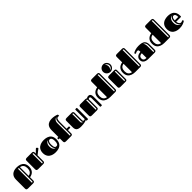

<svg xmlns="http://www.w3.org/2000/svg" viewBox="655 -3308 5945 5945"><g transform="rotate(-45 3627.5 -335.5)"><path d="M325.2 -511.2Q361.3 -511.2 397 -505.9Q432.6 -500.5 465.3 -488.3Q498 -476.1 525.9 -456.5Q553.7 -437 574.2 -408.2Q594.7 -379.4 606.4 -341.1Q618.2 -302.7 618.2 -252.9Q618.2 -191.4 600.6 -146.7Q583 -102.1 553.7 -71.8Q524.4 -41.5 485.8 -24.2Q447.3 -6.8 404.8 0V132.8Q404.8 150.4 401.9 163.1Q398.9 175.8 391.4 184.3Q383.8 192.9 369.9 197Q356 201.2 334 201.2H120.1Q96.7 201.2 82 196.8Q67.4 192.4 59.1 183.8Q50.8 175.3 47.9 162.6Q44.9 149.9 44.9 132.8V-257.8Q44.9 -318.4 63.7 -365.7Q82.5 -413.1 118.4 -445.3Q154.3 -477.5 206.3 -494.4Q258.3 -511.2 325.2 -511.2ZM548.8 -253.4Q548.8 -291 540.5 -323.2Q532.2 -355.5 514.6 -380.4Q497.1 -405.3 470 -421.1Q442.9 -437 404.8 -441.4V-62.5Q442.9 -67.4 470 -83.5Q497.1 -99.6 514.6 -125Q532.2 -150.4 540.5 -183.1Q548.8 -215.8 548.8 -253.4ZM363.8 -446.8Q359.9 -447.3 354.5 -447.8Q349.1 -448.2 343.5 -448.7Q337.9 -449.2 333 -449.2Q328.1 -449.2 325.7 -449.2L325.2 160.2Q336.9 160.2 344.2 159.4Q351.6 158.7 356 155.5Q360.4 152.3 361.8 146.2Q363.3 140.1 363.3 128.9Z M689 -432.1Q689 -448.7 691.9 -461.7Q694.8 -474.6 703.1 -482.9Q711.4 -491.2 726.1 -495.6Q740.7 -500 764.2 -500H978Q1000.5 -500 1014.2 -495.6Q1027.8 -491.2 1035.6 -482.4Q1043.5 -473.6 1046.1 -460.4Q1048.8 -447.3 1048.8 -429.7V-393.6L1157.2 -499Q1168 -509.3 1177.2 -509.3Q1182.6 -509.3 1186.8 -507.1Q1190.9 -504.9 1193.8 -502L1215.8 -479Q1223.1 -471.7 1223.1 -462.9Q1223.1 -457.5 1220 -451.9Q1216.8 -446.3 1210 -440.9L1048.8 -315.9V-68.8Q1048.8 -51.8 1046.4 -38.8Q1043.9 -25.9 1035.6 -17.3Q1027.3 -8.8 1011.7 -4.4Q996.1 0 969.2 0H764.2Q740.7 0 726.1 -4.4Q711.4 -8.8 703.1 -17.1Q694.8 -25.4 691.9 -38.1Q689 -50.8 689 -67.9ZM1007.3 -427.7Q1007.3 -438.5 1005.9 -444.8Q1004.4 -451.2 1000 -454.3Q995.6 -457.5 988.3 -458.3Q981 -459 969.2 -459V-41Q981 -41 988.3 -41.7Q995.6 -42.5 1000 -45.7Q1004.4 -48.8 1005.9 -54.9Q1007.3 -61 1007.3 -72.3Z M1513.7 17.1Q1477.1 17.1 1440.4 11.2Q1403.8 5.4 1370.4 -7.3Q1336.9 -20 1308.1 -40.5Q1279.3 -61 1258.1 -90.8Q1236.8 -120.6 1224.6 -159.9Q1212.4 -199.2 1212.4 -250Q1212.4 -299.8 1224.6 -339.1Q1236.8 -378.4 1258.1 -408.2Q1279.3 -438 1308.1 -458.7Q1336.9 -479.5 1370.4 -492.4Q1403.8 -505.4 1440.4 -511.2Q1477.1 -517.1 1513.7 -517.1Q1547.4 -517.1 1582.8 -512.9Q1618.2 -508.8 1651.6 -497.8Q1685.1 -486.8 1714.6 -468Q1744.1 -449.2 1766.4 -419.9Q1788.6 -390.6 1801.5 -349.9Q1814.5 -309.1 1814.5 -253.9Q1814.5 -197.3 1801.8 -155Q1789.1 -112.8 1766.8 -82.8Q1744.6 -52.7 1715.3 -33.2Q1686 -13.7 1652.6 -2.7Q1619.1 8.3 1583.5 12.7Q1547.9 17.1 1513.7 17.1ZM1663.6 -100.1Q1678.7 -100.1 1693.6 -106.7Q1708.5 -113.3 1720 -130.4Q1731.4 -147.5 1738.5 -177.5Q1745.6 -207.5 1745.6 -253.9Q1745.6 -297.9 1738.5 -326.2Q1731.4 -354.5 1719.7 -370.8Q1708 -387.2 1693.4 -393.6Q1678.7 -399.9 1663.6 -399.9Q1651.9 -399.9 1637.5 -395Q1623 -390.1 1610.6 -374.3Q1598.1 -358.4 1589.8 -328.9Q1581.5 -299.3 1581.5 -250Q1581.5 -200.7 1588.4 -170.9Q1595.2 -141.1 1606.4 -125.5Q1617.7 -109.9 1632.6 -105Q1647.5 -100.1 1663.6 -100.1ZM1627 -80.6Q1610.8 -83.5 1595.2 -91.8Q1579.6 -100.1 1567.4 -118.9Q1555.2 -137.7 1547.6 -169.2Q1540 -200.7 1540 -250Q1540 -282.7 1544.2 -307.6Q1548.3 -332.5 1555.4 -350.6Q1562.5 -368.7 1571.8 -380.9Q1581.1 -393.1 1590.6 -401.1Q1600.1 -409.2 1609.6 -413.3Q1619.1 -417.5 1627 -419.4Q1609.9 -419.4 1587.9 -411.9Q1565.9 -404.3 1546.4 -385.3Q1526.9 -366.2 1513.4 -333.3Q1500 -300.3 1500 -250Q1500 -199.2 1511.7 -166.5Q1523.4 -133.8 1541.7 -114.7Q1560.1 -95.7 1582.8 -88.1Q1605.5 -80.6 1627 -80.6Z M2266.6 -203.1V-68.4Q2266.6 -50.8 2264.2 -37.8Q2261.7 -24.9 2253.9 -16.6Q2246.1 -8.3 2231.7 -4.2Q2217.3 0 2193.4 0H1981.4Q1958 0 1943.4 -4.4Q1928.7 -8.8 1920.4 -17.1Q1912.1 -25.4 1909.2 -38.1Q1906.2 -50.8 1906.2 -67.9V-203.1H1865.7Q1855.5 -203.1 1855.5 -213.9V-252.9Q1855.5 -263.2 1865.7 -263.2H1906.2V-558.1Q1906.2 -610.8 1917.2 -649.9Q1928.2 -689 1947 -717Q1965.8 -745.1 1991.2 -763.2Q2016.6 -781.2 2045.9 -791.7Q2075.2 -802.2 2106.7 -806.2Q2138.2 -810.1 2169.4 -810.1Q2196.3 -810.1 2225.8 -806.6Q2255.4 -803.2 2283 -797.6Q2310.5 -792 2334.5 -784.4Q2358.4 -776.9 2375 -769Q2378.9 -767.1 2383.3 -763.2Q2387.7 -759.3 2387.7 -749.5V-715.3Q2387.7 -709 2385.3 -707.8Q2382.8 -706.5 2380.9 -706.5Q2374.5 -706.5 2367.2 -709.5Q2359.9 -712.4 2345.2 -712.4Q2329.1 -712.4 2314.7 -705.8Q2300.3 -699.2 2289.6 -682.6Q2278.8 -666 2272.7 -637.7Q2266.6 -609.4 2266.6 -566.4V-263.2H2364.3Q2374.5 -263.2 2374.5 -252.9V-213.9Q2374.5 -203.1 2364.3 -203.1ZM2187 -41Q2198.7 -41 2206.1 -41.7Q2213.4 -42.5 2217.8 -45.7Q2222.2 -48.8 2223.6 -54.9Q2225.1 -61 2225.1 -72.3V-585.9Q2225.1 -628.9 2232.4 -656Q2239.7 -683.1 2251 -699.5Q2262.2 -715.8 2276.4 -723.9Q2290.5 -731.9 2303.7 -736.8Q2286.1 -737.3 2265.6 -729.7Q2245.1 -722.2 2227.5 -704.6Q2210 -687 2198.5 -658Q2187 -628.9 2187 -585.9Z M2792.5 -119.1Q2792.5 -91.3 2801.5 -78.1Q2810.5 -64.9 2832.5 -64.9Q2843.8 -64.9 2856.2 -69.8Q2868.7 -74.7 2875.5 -79.1V-477.1Q2875.5 -485.4 2879.2 -492.7Q2882.8 -500 2895.5 -500H2926.8Q2931.2 -500 2935.5 -499.5Q2939.9 -499 2943.1 -496.8Q2946.3 -494.6 2948.5 -490Q2950.7 -485.4 2950.7 -477.1V-22.9Q2950.7 -14.6 2948.5 -10Q2946.3 -5.4 2943.1 -3.2Q2939.9 -1 2935.5 -0.5Q2931.2 0 2926.8 0H2895.5Q2882.8 0 2879.2 -7.3Q2875.5 -14.6 2875.5 -30.8Q2864.7 -26.9 2845.5 -20Q2826.2 -13.2 2796.9 -6.6Q2767.6 0 2727.8 4.9Q2688 9.8 2636.7 9.8Q2584 9.8 2545.7 1Q2507.3 -7.8 2482.2 -27.6Q2457 -47.4 2444.8 -79.1Q2432.6 -110.8 2432.6 -157.2V-432.1Q2432.6 -448.7 2435.5 -461.7Q2438.5 -474.6 2446.8 -482.9Q2455.1 -491.2 2469.7 -495.6Q2484.4 -500 2507.8 -500H2721.7Q2750 -500 2764.6 -491.7Q2779.3 -483.4 2785.6 -471.2Q2792 -459 2792.2 -444.8Q2792.5 -430.7 2792.5 -418.9ZM2751 -427.7Q2751 -438.5 2749.5 -444.8Q2748 -451.2 2743.7 -454.3Q2739.3 -457.5 2731.9 -458.3Q2724.6 -459 2712.9 -459V-115.7Q2712.9 -95.7 2720.7 -83.5Q2728.5 -71.3 2738.8 -64.7Q2749 -58.1 2759.3 -55.7Q2769.5 -53.2 2774.4 -53.2Q2762.2 -65.9 2756.6 -79.1Q2751 -92.3 2751 -113.8Z M3040.5 -432.1Q3040.5 -448.7 3043.5 -461.7Q3046.4 -474.6 3054.7 -482.9Q3063 -491.2 3077.6 -495.6Q3092.3 -500 3115.7 -500H3315.4Q3337.4 -500 3353.3 -495.6Q3369.1 -491.2 3376 -480.5Q3382.3 -484.9 3391.4 -490Q3400.4 -495.1 3411.1 -499.5Q3421.9 -503.9 3434.1 -506.8Q3446.3 -509.8 3459.5 -509.8Q3506.3 -509.8 3532.5 -477.5Q3558.6 -445.3 3558.6 -382.8V-22.9Q3558.6 -14.6 3556.4 -10Q3554.2 -5.4 3551 -3.2Q3547.9 -1 3543.5 -0.5Q3539.1 0 3534.7 0H3503.4Q3490.7 0 3487.1 -7.3Q3483.4 -14.6 3483.4 -22.9V-387.7Q3483.4 -415.5 3473.4 -430.2Q3463.4 -444.8 3441.4 -444.8Q3430.2 -444.8 3418.7 -438.7Q3407.2 -432.6 3400.4 -425.8V-68.4Q3400.4 -51.3 3397.5 -38.6Q3394.5 -25.9 3386.2 -17.3Q3377.9 -8.8 3363.3 -4.4Q3348.6 0 3325.2 0H3115.7Q3092.3 0 3077.6 -4.4Q3063 -8.8 3054.7 -17.1Q3046.4 -25.4 3043.5 -38.1Q3040.5 -50.8 3040.5 -67.9ZM3358.9 -427.7Q3358.9 -444.8 3349.9 -451.9Q3340.8 -459 3320.8 -459V-41Q3332.5 -41 3339.8 -41.7Q3347.2 -42.5 3351.6 -45.7Q3356 -48.8 3357.4 -54.9Q3358.9 -61 3358.9 -72.3Z M4202.6 -67.9Q4202.6 -50.8 4199.7 -38.1Q4196.8 -25.4 4188.5 -17.1Q4180.2 -8.8 4165.5 -4.4Q4150.9 0 4127.4 0H3914.1Q3878.4 -1 3843.5 -6.6Q3808.6 -12.2 3777.1 -24.2Q3745.6 -36.1 3718.5 -55.4Q3691.4 -74.7 3671.6 -102.3Q3651.9 -129.9 3640.6 -167.2Q3629.4 -204.6 3629.4 -252.9Q3629.4 -313 3646.5 -356.2Q3663.6 -399.4 3692.9 -428.7Q3722.2 -458 3761 -475.1Q3799.8 -492.2 3842.8 -500V-731.4Q3842.8 -748.5 3845.2 -761.5Q3847.7 -774.4 3855.5 -783Q3863.3 -791.5 3877 -795.7Q3890.6 -799.8 3913.6 -799.8H4127.4Q4150.9 -799.8 4165.5 -795.4Q4180.2 -791 4188.5 -782.7Q4196.8 -774.4 4199.7 -761.5Q4202.6 -748.5 4202.6 -731.9ZM3698.7 -252.4Q3698.7 -216.3 3707 -184.8Q3715.3 -153.3 3732.7 -129.2Q3750 -105 3777.3 -89.4Q3804.7 -73.7 3842.8 -69.3V-437.5Q3804.7 -433.1 3777.3 -417.2Q3750 -401.4 3732.7 -377Q3715.3 -352.5 3707 -320.8Q3698.7 -289.1 3698.7 -252.4ZM4161.1 -727.5Q4161.1 -738.3 4159.7 -744.6Q4158.2 -751 4153.8 -754.2Q4149.4 -757.3 4142.1 -758.1Q4134.8 -758.8 4123 -758.8V-41Q4134.8 -41 4142.1 -41.7Q4149.4 -42.5 4153.8 -45.7Q4158.2 -48.8 4159.7 -54.9Q4161.1 -61 4161.1 -72.3Z M4292.5 -432.1Q4292.5 -448.7 4295.4 -461.7Q4298.3 -474.6 4306.6 -482.9Q4314.9 -491.2 4329.6 -495.6Q4344.2 -500 4367.7 -500H4581.5Q4604 -500 4617.9 -495.8Q4631.8 -491.7 4639.6 -483.4Q4647.5 -475.1 4649.9 -462.4Q4652.3 -449.7 4652.3 -432.1V-66.9Q4652.3 -50.3 4649.9 -37.8Q4647.5 -25.4 4639.6 -16.8Q4631.8 -8.3 4617.9 -4.2Q4604 0 4581.5 0H4367.7Q4344.2 0 4329.6 -4.4Q4314.9 -8.8 4306.6 -17.1Q4298.3 -25.4 4295.4 -38.1Q4292.5 -50.8 4292.5 -67.9ZM4310.5 -709Q4310.5 -742.7 4323.5 -772.5Q4336.4 -802.2 4358.4 -824.2Q4380.4 -846.2 4410.2 -859.1Q4439.9 -872.1 4473.6 -872.1Q4506.8 -872.1 4536.4 -859.1Q4565.9 -846.2 4587.9 -824.2Q4609.9 -802.2 4622.8 -772.5Q4635.7 -742.7 4635.7 -709Q4635.7 -675.8 4622.8 -646.2Q4609.9 -616.7 4587.9 -594.7Q4565.9 -572.8 4536.4 -559.8Q4506.8 -546.9 4473.6 -546.9Q4439.9 -546.9 4410.2 -559.8Q4380.4 -572.8 4358.4 -594.7Q4336.4 -616.7 4323.5 -646.2Q4310.5 -675.8 4310.5 -709ZM4610.8 -427.7Q4610.8 -438.5 4609.4 -444.8Q4607.9 -451.2 4603.5 -454.3Q4599.1 -457.5 4591.8 -458.3Q4584.5 -459 4572.8 -459V-41Q4584.5 -41 4591.8 -41.7Q4599.1 -42.5 4603.5 -45.7Q4607.9 -48.8 4609.4 -54.9Q4610.8 -61 4610.8 -72.3ZM4554.2 -709Q4554.2 -674.8 4540.8 -644.5Q4527.3 -614.3 4504.4 -591.8Q4523.9 -596.7 4540.3 -607.9Q4556.6 -619.1 4568.6 -634.5Q4580.6 -649.9 4587.4 -668.9Q4594.2 -688 4594.2 -709Q4594.2 -730 4587.4 -749Q4580.6 -768.1 4568.6 -783.4Q4556.6 -798.8 4540.3 -809.8Q4523.9 -820.8 4504.4 -826.2Q4527.3 -803.7 4540.8 -773.4Q4554.2 -743.2 4554.2 -709Z M5296.4 -67.9Q5296.4 -50.8 5293.5 -38.1Q5290.5 -25.4 5282.2 -17.1Q5273.9 -8.8 5259.3 -4.4Q5244.6 0 5221.2 0H5007.8Q4972.2 -1 4937.3 -6.6Q4902.3 -12.2 4870.8 -24.2Q4839.4 -36.1 4812.3 -55.4Q4785.2 -74.7 4765.4 -102.3Q4745.6 -129.9 4734.4 -167.2Q4723.1 -204.6 4723.1 -252.9Q4723.1 -313 4740.2 -356.2Q4757.3 -399.4 4786.6 -428.7Q4815.9 -458 4854.7 -475.1Q4893.6 -492.2 4936.5 -500V-731.4Q4936.5 -748.5 4939 -761.5Q4941.4 -774.4 4949.2 -783Q4957 -791.5 4970.7 -795.7Q4984.4 -799.8 5007.3 -799.8H5221.2Q5244.6 -799.8 5259.3 -795.4Q5273.9 -791 5282.2 -782.7Q5290.5 -774.4 5293.5 -761.5Q5296.4 -748.5 5296.4 -731.9ZM4792.5 -252.4Q4792.5 -216.3 4800.8 -184.8Q4809.1 -153.3 4826.4 -129.2Q4843.8 -105 4871.1 -89.4Q4898.4 -73.7 4936.5 -69.3V-437.5Q4898.4 -433.1 4871.1 -417.2Q4843.8 -401.4 4826.4 -377Q4809.1 -352.5 4800.8 -320.8Q4792.5 -289.1 4792.5 -252.4ZM5254.9 -727.5Q5254.9 -738.3 5253.4 -744.6Q5252 -751 5247.6 -754.2Q5243.2 -757.3 5235.8 -758.1Q5228.5 -758.8 5216.8 -758.8V-41Q5228.5 -41 5235.8 -41.7Q5243.2 -42.5 5247.6 -45.7Q5252 -48.8 5253.4 -54.9Q5254.9 -61 5254.9 -72.3Z M5590.3 0Q5564 0 5537.4 -3.4Q5510.7 -6.8 5486.6 -14.4Q5462.4 -22 5441.4 -34.2Q5420.4 -46.4 5405 -64.5Q5389.6 -82.5 5380.9 -106.9Q5372.1 -131.3 5372.1 -163.1Q5372.1 -205.6 5388.2 -235.8Q5404.3 -266.1 5431.4 -286.1Q5458.5 -306.2 5493.7 -316.9Q5528.8 -327.6 5566.4 -330.6V-364.3Q5566.4 -383.3 5561.5 -394.5Q5556.6 -405.8 5549.1 -411.4Q5541.5 -417 5532.5 -418.7Q5523.4 -420.4 5515.1 -420.4Q5505.4 -420.4 5494.4 -417.5Q5483.4 -414.6 5473.1 -410.4Q5462.9 -406.2 5453.6 -401.4Q5444.3 -396.5 5438 -392.6Q5435.1 -390.6 5432.6 -389.2Q5430.2 -387.7 5427.7 -387.7Q5423.3 -387.7 5419.4 -394L5402.8 -420.4Q5400.4 -423.8 5400.4 -427.7Q5400.4 -431.6 5403.6 -434.6Q5406.7 -437.5 5409.7 -439.5Q5425.8 -450.7 5450.7 -462.4Q5475.6 -474.1 5506.6 -483.4Q5537.6 -492.7 5573.7 -498.5Q5609.9 -504.4 5648.4 -504.4Q5685.1 -504.4 5720 -502Q5754.9 -499.5 5785.9 -491.5Q5816.9 -483.4 5842.5 -468.5Q5868.2 -453.6 5887 -429.2Q5905.8 -404.8 5916 -369.1Q5926.3 -333.5 5926.3 -283.7V-65.9Q5926.3 -49.8 5923.3 -37.4Q5920.4 -24.9 5912.1 -16.6Q5903.8 -8.3 5889.2 -4.2Q5874.5 0 5851.1 0ZM5566.4 -268.6Q5531.2 -268.6 5507.3 -259.8Q5483.4 -251 5468.8 -236.3Q5454.1 -221.7 5447.8 -202.4Q5441.4 -183.1 5441.4 -162.6Q5441.4 -142.1 5447.8 -123.8Q5454.1 -105.5 5468.8 -91.8Q5483.4 -78.1 5507.3 -70.3Q5531.2 -62.5 5566.4 -62.5ZM5846.7 -41Q5858.4 -41 5865.7 -41.7Q5873 -42.5 5877.4 -45.7Q5881.8 -48.8 5883.3 -54.9Q5884.8 -61 5884.8 -72.3V-294.4Q5884.8 -334 5876.5 -361.1Q5868.2 -388.2 5855.7 -405.5Q5843.3 -422.9 5828.6 -431.9Q5814 -440.9 5801.3 -445.3Q5807.1 -439 5815.2 -427.2Q5823.2 -415.5 5830.1 -397.5Q5836.9 -379.4 5841.8 -354.2Q5846.7 -329.1 5846.7 -296.4Z M6570.3 -67.9Q6570.3 -50.8 6567.4 -38.1Q6564.5 -25.4 6556.2 -17.1Q6547.9 -8.8 6533.2 -4.4Q6518.6 0 6495.1 0H6281.7Q6246.1 -1 6211.2 -6.6Q6176.3 -12.2 6144.8 -24.2Q6113.3 -36.1 6086.2 -55.4Q6059.1 -74.7 6039.3 -102.3Q6019.5 -129.9 6008.3 -167.2Q5997.1 -204.6 5997.1 -252.9Q5997.1 -313 6014.2 -356.2Q6031.2 -399.4 6060.5 -428.7Q6089.8 -458 6128.7 -475.1Q6167.5 -492.2 6210.4 -500V-731.4Q6210.4 -748.5 6212.9 -761.5Q6215.3 -774.4 6223.1 -783Q6231 -791.5 6244.6 -795.7Q6258.3 -799.8 6281.2 -799.8H6495.1Q6518.6 -799.8 6533.2 -795.4Q6547.9 -791 6556.2 -782.7Q6564.5 -774.4 6567.4 -761.5Q6570.3 -748.5 6570.3 -731.9ZM6066.4 -252.4Q6066.4 -216.3 6074.7 -184.8Q6083 -153.3 6100.3 -129.2Q6117.7 -105 6145 -89.4Q6172.4 -73.7 6210.4 -69.3V-437.5Q6172.4 -433.1 6145 -417.2Q6117.7 -401.4 6100.3 -377Q6083 -352.5 6074.7 -320.8Q6066.4 -289.1 6066.4 -252.4ZM6528.8 -727.5Q6528.8 -738.3 6527.3 -744.6Q6525.9 -751 6521.5 -754.2Q6517.1 -757.3 6509.8 -758.1Q6502.4 -758.8 6490.7 -758.8V-41Q6502.4 -41 6509.8 -41.7Q6517.1 -42.5 6521.5 -45.7Q6525.9 -48.8 6527.3 -54.9Q6528.8 -61 6528.8 -72.3Z M7102.5 -81.1Q7115.7 -81.1 7126.5 -84.7Q7137.2 -88.4 7145.8 -92.8Q7154.3 -97.2 7159.9 -100.8Q7165.5 -104.5 7168.5 -104.5Q7172.9 -104.5 7174.6 -103Q7176.3 -101.6 7178.7 -97.7L7195.8 -71.3Q7198.2 -67.4 7198.2 -64.5Q7198.2 -61 7196.3 -59.1Q7194.3 -57.1 7192.4 -55.7Q7176.3 -44.4 7152.8 -31.5Q7129.4 -18.6 7098.4 -7.8Q7067.4 2.9 7028.3 10Q6989.3 17.1 6942.4 17.1Q6905.8 17.1 6869.1 11.2Q6832.5 5.4 6799.1 -7.3Q6765.6 -20 6736.8 -40.5Q6708 -61 6686.8 -90.8Q6665.5 -120.6 6653.3 -159.9Q6641.1 -199.2 6641.1 -250Q6641.1 -299.8 6653.3 -339.1Q6665.5 -378.4 6686.8 -408.2Q6708 -438 6736.8 -458.7Q6765.6 -479.5 6799.1 -492.4Q6832.5 -505.4 6869.1 -511.2Q6905.8 -517.1 6942.4 -517.1Q7003.4 -517.1 7055.9 -503.4Q7108.4 -489.7 7147 -458.5Q7185.5 -427.2 7207.5 -376.5Q7229.5 -325.7 7229.5 -252V-224.6Q7229.5 -215.8 7225.1 -210.9Q7220.7 -206.1 7210.4 -206.1H7008.3Q7012.2 -169.9 7022.2 -145.8Q7032.2 -121.6 7045.2 -107.2Q7058.1 -92.8 7073.2 -86.9Q7088.4 -81.1 7102.5 -81.1ZM7160.2 -266.1Q7160.2 -305.2 7154.1 -330.8Q7147.9 -356.4 7137.7 -371.8Q7127.4 -387.2 7113.5 -393.6Q7099.6 -399.9 7084.5 -399.9Q7073.2 -399.9 7060.1 -395.5Q7046.9 -391.1 7035.4 -377Q7023.9 -362.8 7015.9 -336.4Q7007.8 -310.1 7006.3 -266.1ZM7070.3 -53.7Q7054.7 -57.1 7036.1 -67.6Q7017.6 -78.1 7001.5 -100.1Q6985.4 -122.1 6974.6 -157.7Q6963.9 -193.4 6963.9 -247.1Q6963.9 -296.4 6973.4 -330.6Q6982.9 -364.7 6998 -386.7Q7013.2 -408.7 7032.2 -419.7Q7051.3 -430.7 7070.3 -433.6Q7041 -432.6 7014.4 -422.1Q6987.8 -411.6 6967.5 -389.2Q6947.3 -366.7 6935.5 -331.5Q6923.8 -296.4 6923.8 -247.1Q6923.8 -194.3 6937.5 -157.5Q6951.2 -120.6 6972.4 -97.4Q6993.7 -74.2 7019.5 -64Q7045.4 -53.7 7070.3 -53.7Z"/></g></svg>

Font: Fascinate Inline
Style: Regular
Weight: 900
Designer: Astigmatic (AOETI)
Foundry: Astigmatic (AOETI)
Version: Version 1.000